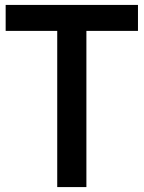

<svg xmlns="http://www.w3.org/2000/svg" viewBox="-20 -760 584 780"><path d="M212.5 0V-634.5H3V-740H540.5V-634.5H331V0Z"/></svg>

Font: Encode Sans Condensed SemiBold
Style: Regular
Weight: 600
Width: 3
Designer: Multiple Designers
Foundry: Impallari Type
Version: Version 3.000; ttfautohint (v1.8.3) -l 8 -r 50 -G 200 -x 14 